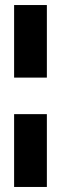

<svg xmlns="http://www.w3.org/2000/svg" viewBox="-20 -742 242 762"><path d="M36 -434V-722H166V-434ZM36 0V-289H166V0Z"/></svg>

Font: Foldit
Style: Bold
Weight: 700
Version: Version 1.003